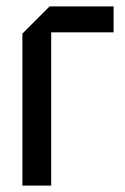

<svg xmlns="http://www.w3.org/2000/svg" viewBox="-20 -580 390 600"><path d="M50 0V-475L135 -560H335V-479H140V0Z"/></svg>

Font: Tektur SemiCondensed
Style: Regular
Weight: 400
Width: 4
Designer: Adam Jagosz
Foundry: Adam Jagosz
Version: Version 1.005;gftools[0.9.30]